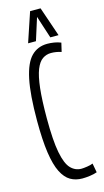

<svg xmlns="http://www.w3.org/2000/svg" viewBox="-137 -939 540 993"><g transform="rotate(-15 133.0 -443.0)"><path d="M24 -339Q24 -479 41 -560Q58 -641 92 -675.5Q126 -710 178 -710Q195 -710 214 -707Q233 -704 250 -697L239 -650Q211 -659 184 -659Q159 -659 138.5 -645Q118 -631 104 -596Q90 -561 83 -498Q76 -435 76 -338Q76 -219 88.5 -154.5Q101 -90 125 -65Q149 -40 182 -40Q193 -40 213 -43Q233 -46 244 -51L253 -2Q237 4 214.5 7Q192 10 174 10Q138 10 110.5 -6Q83 -22 63.5 -60.5Q44 -99 34 -167Q24 -235 24 -339ZM83 -738 136 -896H192L246 -738H202L163 -858L125 -738Z"/></g></svg>

Font: Georama Extra Condensed Light
Style: Regular
Weight: 300
Width: 2
Designer: Jean-Baptiste Levee
Foundry: Production Type
Version: Version 1.000